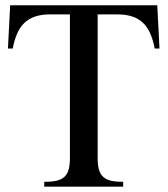

<svg xmlns="http://www.w3.org/2000/svg" viewBox="-20 -700 630 720"><path d="M569.8 -680.2 578.1 -518.1H560.1Q554.2 -549.3 543.9 -573.2Q533.7 -597.2 517.3 -613.3Q501 -629.4 477.1 -637.7Q453.1 -646 419.9 -646H346.2V-107.9Q346.2 -80.6 351.3 -63.2Q356.4 -45.9 367.9 -35.9Q379.4 -25.9 397.5 -22Q415.5 -18.1 441.9 -18.1V0H146V-18.1Q172.4 -18.1 190.7 -22Q209 -25.9 220.5 -35.9Q231.9 -45.9 237.1 -63.2Q242.2 -80.6 242.2 -107.9V-646H168Q134.8 -646 110.8 -637.7Q86.9 -629.4 70.6 -613.3Q54.2 -597.2 43.9 -573.2Q33.7 -549.3 27.8 -518.1H9.8L18.1 -680.2Z"/></svg>

Font: Tuladha Jejeg
Style: Regular
Weight: 400
Designer: R.S. Wihananto
Foundry: R.S. Wihananto
Version: Version 1.92